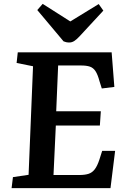

<svg xmlns="http://www.w3.org/2000/svg" viewBox="-20 -974 653 994"><path d="M151 -631 66 -648 72 -703H558L572 -524L507 -516L495 -554Q486 -588 474.5 -605.5Q463 -623 445.5 -629Q428 -635 399 -635H281L271 -398H502L497 -324H269L257 -68H391Q419 -68 438 -74Q457 -80 470.5 -97.5Q484 -115 495 -149L509 -193H576L552 0H40L47 -57L128 -69ZM173 -922 201 -954 344 -863 491 -953 515 -919 391 -785Q376 -769 364 -761.5Q352 -754 339 -754Q330 -754 323 -755.5Q316 -757 309 -760Z"/></svg>

Font: Literata 18pt SemiBold
Style: Italic
Weight: 600
Italic angle: -2°
Designer: Latin by Veronika Burian and Jose Scaglione. Greek by Irene Vlachou. Cyrillic by Vera Evstafieva
Foundry: TypeTogether
Version: Version 3.103;gftools[0.9.29]